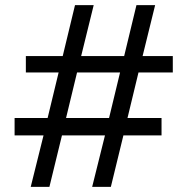

<svg xmlns="http://www.w3.org/2000/svg" viewBox="-20 -730 732 750"><path d="M655 -447H521L478 -269H611V-201H462L413 0H340L390 -201H222L173 0H100L150 -201H37V-269H166L209 -447H81V-511H225L273 -710H346L297 -511H465L513 -710H586L537 -511H655ZM406 -269 449 -447H281L238 -269Z"/></svg>

Font: Raleway Medium Alt1
Style: Regular
Weight: 500
Designer: Matt McInerney, Pablo Impallari, Rodrigo Fuenzalida
Foundry: Matt McInerney, Pablo Impallari, Rodrigo Fuenzalida
Version: Version 3.000g; ttfautohint (v1.5) -l 8 -r 28 -G 28 -x 14 -D